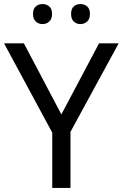

<svg xmlns="http://www.w3.org/2000/svg" viewBox="-20 -928 606 948"><path d="M283 -363 469 -714H566L328 -277V0H238V-273L0 -714H98ZM143 -859Q143 -885 157 -896.5Q171 -908 190 -908Q209 -908 223 -896.5Q237 -885 237 -859Q237 -834 223 -821.5Q209 -809 190 -809Q171 -809 157 -821.5Q143 -834 143 -859ZM331 -859Q331 -885 344.5 -896.5Q358 -908 377 -908Q396 -908 410 -896.5Q424 -885 424 -859Q424 -834 410 -821.5Q396 -809 377 -809Q358 -809 344.5 -821.5Q331 -834 331 -859Z"/></svg>

Font: Noto Sans Multani
Style: Regular
Weight: 400
Designer: Monotype Design Team
Foundry: Monotype Imaging Inc.
Version: Version 2.002; ttfautohint (v1.8.4.7-5d5b)